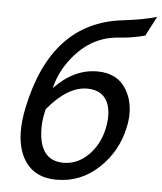

<svg xmlns="http://www.w3.org/2000/svg" viewBox="-54 -799 724 858"><g transform="rotate(5 308.0 -370.0)"><path d="M255.9 -65.9Q317.9 -65.9 366.5 -113.8Q415 -161.6 430.7 -234.4Q437 -264.6 437 -290.5Q437 -324.7 425.8 -351.1Q401.9 -405.3 332.5 -405.3Q245.1 -405.3 155.8 -297.4L151.4 -275.9Q144.5 -244.1 144.5 -214.4Q144.5 -65.9 255.9 -65.9ZM231.9 12.2Q124.5 12.2 80.1 -71.8Q53.7 -122.1 53.7 -192.4Q53.7 -240.2 65.9 -297.9Q147 -685.5 462.4 -723.1Q558.6 -734.4 616.2 -752L570.8 -664.1Q513.2 -648.4 452.1 -644.5Q331.5 -636.2 248.5 -533.2Q196.8 -469.7 179.2 -394Q266.1 -485.8 371.6 -485.8Q463.4 -485.8 503.9 -415.5Q530.8 -368.7 530.8 -310.5Q530.8 -281.2 523.9 -249Q500.5 -138.2 419.9 -63Q339.4 12.2 231.9 12.2Z"/></g></svg>

Font: Cadman
Style: Italic
Weight: 400
Italic angle: -12°
Designer: Paul James MIller
Foundry: High-Logic / Made with FontCreator
Version: Version 2.114;March 28, 2021;FontCreator 13.0.0.2683 64-bit